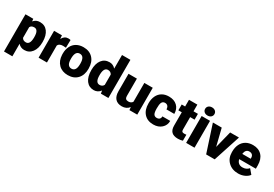

<svg xmlns="http://www.w3.org/2000/svg" viewBox="55 -1909 4672 3270"><g transform="rotate(30 2390.5 -273.5)"><path d="M536.6 -260.3Q536.6 -137.2 481.2 -63.7Q425.8 9.8 331.5 9.8Q258.8 9.8 211.9 -43.5V203.1H47.4V-528.3H201.2L206.1 -479.5Q253.4 -538.1 330.6 -538.1Q428.2 -538.1 482.4 -466.1Q536.6 -394 536.6 -268.1ZM372.1 -270.5Q372.1 -411.1 290 -411.1Q231.4 -411.1 211.9 -369.1V-161.1Q233.4 -117.2 291 -117.2Q369.6 -117.2 372.1 -252.9Z M928.7 -379.4 874.5 -383.3Q796.9 -383.3 774.9 -334.5V0H610.4V-528.3H764.6L770 -460.4Q811.5 -538.1 885.7 -538.1Q912.1 -538.1 931.6 -532.2Z M932.1 -269Q932.1 -348.1 962.9 -409.9Q993.7 -471.7 1051.3 -504.9Q1108.9 -538.1 1186.5 -538.1Q1305.2 -538.1 1373.5 -464.6Q1441.9 -391.1 1441.9 -264.6V-258.8Q1441.9 -135.3 1373.3 -62.7Q1304.7 9.8 1187.5 9.8Q1074.7 9.8 1006.3 -57.9Q938 -125.5 932.6 -241.2ZM1096.7 -258.8Q1096.7 -185.5 1119.6 -151.4Q1142.6 -117.2 1187.5 -117.2Q1275.4 -117.2 1277.3 -252.4V-269Q1277.3 -411.1 1186.5 -411.1Q1104 -411.1 1097.2 -288.6Z M1493.7 -268.1Q1493.7 -393.6 1547.9 -465.8Q1602.1 -538.1 1699.2 -538.1Q1770 -538.1 1818.4 -482.4V-750H1983.4V0H1835.4L1827.1 -56.6Q1776.4 9.8 1698.2 9.8Q1604 9.8 1548.8 -62.5Q1493.7 -134.8 1493.7 -268.1ZM1658.2 -257.8Q1658.2 -117.2 1740.2 -117.2Q1794.9 -117.2 1818.4 -163.1V-364.3Q1795.9 -411.1 1741.2 -411.1Q1665 -411.1 1658.7 -288.1Z M2391.6 -57.1Q2339.4 9.8 2250.5 9.8Q2163.6 9.8 2118.9 -40.8Q2074.2 -91.3 2074.2 -186V-528.3H2238.8V-185.1Q2238.8 -117.2 2304.7 -117.2Q2361.3 -117.2 2385.3 -157.7V-528.3H2550.8V0H2396.5Z M2864.3 -117.2Q2898.9 -117.2 2918 -136Q2937 -154.8 2936.5 -188.5H3090.8Q3090.8 -101.6 3028.6 -45.9Q2966.3 9.8 2868.2 9.8Q2752.9 9.8 2686.5 -62.5Q2620.1 -134.8 2620.1 -262.7V-269.5Q2620.1 -349.6 2649.7 -410.9Q2679.2 -472.2 2734.9 -505.1Q2790.5 -538.1 2866.7 -538.1Q2969.7 -538.1 3030.3 -481Q3090.8 -423.8 3090.8 -326.2H2936.5Q2936.5 -367.2 2916.5 -389.2Q2896.5 -411.1 2862.8 -411.1Q2798.8 -411.1 2788.1 -329.6Q2784.7 -303.7 2784.7 -258.3Q2784.7 -178.7 2803.7 -147.9Q2822.8 -117.2 2864.3 -117.2Z M3352.1 -659.7V-528.3H3439V-414.1H3352.1V-172.4Q3352.1 -142.6 3362.8 -130.9Q3373.5 -119.1 3405.3 -119.1Q3429.7 -119.1 3446.3 -122.1V-4.4Q3401.9 9.8 3353.5 9.8Q3268.6 9.8 3228 -30.3Q3187.5 -70.3 3187.5 -151.9V-414.1H3120.1V-528.3H3187.5V-659.7Z M3677.2 0H3512.2V-528.3H3677.2ZM3502.4 -664.6Q3502.4 -699.7 3527.8 -722.2Q3553.2 -744.6 3593.8 -744.6Q3634.3 -744.6 3659.7 -722.2Q3685.1 -699.7 3685.1 -664.6Q3685.1 -629.4 3659.7 -606.9Q3634.3 -584.5 3593.8 -584.5Q3553.2 -584.5 3527.8 -606.9Q3502.4 -629.4 3502.4 -664.6Z M3989.3 -195.8 4072.8 -528.3H4246.1L4073.7 0H3905.8L3733.4 -528.3H3907.2Z M4538.1 9.8Q4416.5 9.8 4341.3 -62.7Q4266.1 -135.3 4266.1 -251.5V-265.1Q4266.1 -346.2 4296.1 -408.2Q4326.2 -470.2 4383.8 -504.2Q4441.4 -538.1 4520.5 -538.1Q4631.8 -538.1 4696.3 -469Q4760.7 -399.9 4760.7 -276.4V-212.4H4433.6Q4442.4 -168 4472.2 -142.6Q4502 -117.2 4549.3 -117.2Q4627.4 -117.2 4671.4 -171.9L4746.6 -83Q4715.8 -40.5 4659.4 -15.4Q4603 9.8 4538.1 9.8ZM4519.5 -411.1Q4447.3 -411.1 4433.6 -315.4H4599.6V-328.1Q4600.6 -367.7 4579.6 -389.4Q4558.6 -411.1 4519.5 -411.1Z"/></g></svg>

Font: Vazir Black FD-UI
Style: Black-FD-UI
Weight: 900
Designer: Saber Rastikerdar
Foundry: Saber Rastikerdar
Version: Version 30.0.0